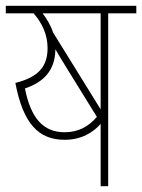

<svg xmlns="http://www.w3.org/2000/svg" viewBox="-20 -642 490 662"><path d="M327 0H353V-596H450V-622H0V-596H96C125 -562 144 -524 144 -476C144 -412 112 -376 33 -356C60 -214 114 -160 203 -160C261 -160 302 -186 327 -215ZM327 -596V-265L163 -530C155 -555 141 -577 127 -596ZM203 -186C128 -186 86 -236 66 -337C131 -359 170 -399 171 -472C182 -453 194 -433 209 -409L314 -239C285 -205 249 -186 203 -186Z"/></svg>

Font: Noto Sans Devanagari Condensed Thin
Style: Regular
Weight: 100
Width: 3
Designer: Jelle Bosma - Monotype Design Team
Foundry: Monotype Imaging Inc.
Version: Version 2.004